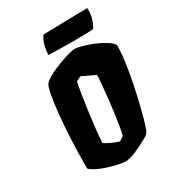

<svg xmlns="http://www.w3.org/2000/svg" viewBox="-221 -1061 1083 1195"><g transform="rotate(-30 320.5 -463.5)"><path d="M328.1 10.3Q302.2 8.8 268.3 1.2Q234.4 -6.3 200 -17.8Q165.5 -29.3 137.7 -43.2Q109.9 -57.1 95.7 -71.8V-100.1Q95.7 -192.9 100.3 -285.4Q105 -377.9 113 -456.5Q121.1 -535.2 131.3 -587.6Q141.6 -640.1 152.3 -652.8Q164.6 -667 190.2 -681.6Q215.8 -696.3 247.3 -709.7Q278.8 -723.1 309.8 -733.6Q340.8 -744.1 364.7 -750.2Q388.7 -756.3 398.4 -756.3Q416 -756.3 450.2 -747.1Q484.4 -737.8 523.4 -721.9Q562.5 -706.1 595 -686Q627.4 -666 641.1 -645Q641.1 -644.5 641.1 -635.3Q641.1 -626 640.6 -619.1Q639.2 -573.7 630.1 -512.9Q621.1 -452.1 607.9 -386.7Q594.7 -321.3 580.3 -261.5Q565.9 -201.7 553.2 -156.7Q540.5 -111.8 532.7 -93.3Q523.9 -71.3 495.6 -56.2Q467.3 -41 441.9 -28.3Q405.3 -10.3 379.6 -1.2Q354 7.8 328.1 10.3ZM357.4 -116.2 389.2 -136.7Q396.5 -165.5 402.3 -202.1Q408.2 -238.8 415 -287.6Q420.9 -330.1 426.3 -378.4Q431.6 -426.8 435.5 -471.2Q439.5 -515.6 440.4 -545.9L346.2 -590.3L311.5 -573.2Q303.2 -532.7 295.9 -485.6Q288.6 -438.5 280.8 -384.3Q271.5 -315.4 265.6 -259.3Q259.8 -203.1 257.3 -161.6Q278.3 -147.9 307.4 -134.5Q336.4 -121.1 357.4 -116.2ZM240.7 -804.7Q240.7 -839.4 250.2 -872.8Q259.8 -906.2 276.4 -930.2L594.7 -937Q598.6 -907.7 590.1 -872.3Q581.5 -836.9 561.5 -804.7Q544.4 -803.2 497.3 -802Q450.2 -800.8 383.8 -801.3Q317.4 -801.8 240.7 -804.7Z"/></g></svg>

Font: Fruktur
Style: Italic
Weight: 400
Italic angle: -8°
Designer: Viktoriya Grabowska, Eben Sorkin
Foundry: Viktoriya Grabowska
Version: Version 1.008; ttfautohint (v1.8.4.7-5d5b)